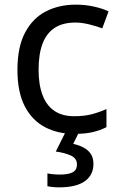

<svg xmlns="http://www.w3.org/2000/svg" viewBox="-20 -566 520 826"><path d="M300 10Q229 10 173.5 -19Q118 -48 86.5 -109Q55 -170 55 -265Q55 -364 88 -426Q121 -488 177.5 -517Q234 -546 306 -546Q347 -546 385 -537.5Q423 -529 447 -517L420 -444Q396 -453 364 -461Q332 -469 304 -469Q250 -469 215 -446Q180 -423 163 -378Q146 -333 146 -266Q146 -202 163 -157Q180 -112 214 -89Q248 -66 299 -66Q343 -66 376.5 -75Q410 -84 438 -97V-19Q411 -5 378.5 2.5Q346 10 300 10ZM382 139Q382 187 345 213.5Q308 240 234 240Q219 240 205.5 238.5Q192 237 184 235V180Q193 182 208 183.5Q223 185 237 185Q273 185 292 175.5Q311 166 311 141Q311 115 284.5 103Q258 91 220 86L263 0H321L295 53Q319 58 339 68.5Q359 79 370.5 96Q382 113 382 139Z"/></svg>

Font: Noto Sans Ambassadori
Style: Regular
Weight: 400
Designer: Monotype Design Team
Foundry: Monotype Imaging Inc.
Version: Version 2.013